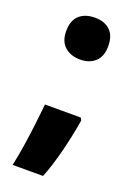

<svg xmlns="http://www.w3.org/2000/svg" viewBox="-137 -614 558 807"><g transform="rotate(20 142.5 -211.0)"><path d="M48 -467Q48 -514 73.5 -537.5Q99 -561 144 -561Q186 -561 211 -537.5Q236 -514 236 -467Q236 -421 210.5 -397.5Q185 -374 144 -374Q101 -374 74.5 -397.5Q48 -421 48 -467ZM236 -135Q224 -61 205.5 11.5Q187 84 165 139H29Q38 98 46 46.5Q54 -5 60 -56Q66 -107 70 -146H230Z"/></g></svg>

Font: Noto Sans Lao UI Cond Blk
Style: Regular
Weight: 900
Width: 3
Designer: Monotype Design Team
Foundry: Monotype Imaging Inc.
Version: Version 2.000; ttfautohint (v1.8.4.7-5d5b)